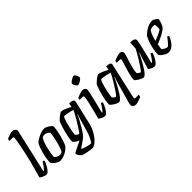

<svg xmlns="http://www.w3.org/2000/svg" viewBox="39 -1698 2795 2795"><g transform="rotate(-45 1436.5 -300.0)"><path d="M122 0Q104 0 80.5 -8.5Q57 -17 39 -28Q21 -39 17 -46Q20 -57 27.5 -84Q35 -111 45 -147Q55 -183 65.5 -221.5Q76 -260 85 -295Q100 -355 115 -422Q130 -489 142 -550Q154 -611 161 -654.5Q168 -698 168 -711Q168 -729 144 -729H82Q82 -738 84.5 -748Q87 -758 90 -764Q103 -771 125.5 -779.5Q148 -788 171 -794Q194 -800 211 -800Q237 -800 256 -785.5Q275 -771 275 -745Q275 -743 270.5 -724Q266 -705 262 -683L122 -73L132 -66Q142 -76 157.5 -95.5Q173 -115 188.5 -137.5Q204 -160 214 -177Q223 -177 231 -172.5Q239 -168 241 -163Q236 -142 222.5 -114.5Q209 -87 192 -60.5Q175 -34 156.5 -17Q138 0 122 0Z M401 0Q386 0 361.5 -12Q337 -24 313 -43.5Q289 -63 278 -84Q278 -128 286.5 -177.5Q295 -227 308 -273.5Q321 -320 335 -355.5Q349 -391 360 -408Q369 -419 391 -434.5Q413 -450 442 -465Q471 -480 503.5 -490Q536 -500 566 -500Q581 -500 600 -492Q619 -484 638.5 -471.5Q658 -459 671.5 -446.5Q685 -434 688 -425Q688 -394 680 -349Q672 -304 659.5 -256Q647 -208 633 -166.5Q619 -125 606 -102Q566 -53 510 -26.5Q454 0 401 0ZM460 -65Q470 -65 481 -68.5Q492 -72 505 -78Q516 -92 527.5 -122Q539 -152 550 -190.5Q561 -229 569.5 -268.5Q578 -308 583.5 -341Q589 -374 589 -393Q571 -410 550.5 -422Q530 -434 506 -434Q495 -434 484.5 -431Q474 -428 461 -422Q440 -389 424.5 -344Q409 -299 398.5 -252.5Q388 -206 382 -167.5Q376 -129 375 -109Q384 -94 407.5 -79.5Q431 -65 460 -65Z M864 200Q849 200 816 195.5Q783 191 747.5 184Q712 177 689 169Q660 146 646.5 122.5Q633 99 631 85Q634 75 662.5 60Q691 45 731 26.5Q771 8 808 -11Q789 -19 770 -31.5Q751 -44 737.5 -56Q724 -68 722 -75Q722 -112 729.5 -156Q737 -200 748 -243.5Q759 -287 771 -324.5Q783 -362 792 -386Q801 -410 804 -414Q810 -421 824.5 -435Q839 -449 857.5 -464Q876 -479 893 -489.5Q910 -500 919 -500Q946 -500 988.5 -481.5Q1031 -463 1073 -440L1083 -500Q1094 -500 1115 -498.5Q1136 -497 1153 -488.5Q1170 -480 1170 -460Q1170 -453 1169 -448L1083 -78Q1072 -30 1048 19Q1024 68 992.5 109Q961 150 927.5 175Q894 200 864 200ZM872 -84Q877 -84 894.5 -108Q912 -132 936.5 -170Q961 -208 986 -250Q1011 -292 1031.5 -329.5Q1052 -367 1062 -389Q1015 -404 972 -412Q929 -420 899 -421Q889 -409 878 -379Q867 -349 856.5 -310Q846 -271 838 -232Q830 -193 825 -162.5Q820 -132 820 -119Q829 -107 846.5 -95.5Q864 -84 872 -84ZM900 137Q922 113 943 68Q964 23 984 -45L1038 -233Q1053 -285 1063 -301L1058 -304Q1038 -262 1011.5 -211.5Q985 -161 955.5 -112.5Q926 -64 898 -29Q887 -15 865.5 2Q844 19 819.5 35.5Q795 52 774 67Q753 82 741 91Q753 101 782 111.5Q811 122 843.5 129.5Q876 137 900 137Z M1327 0Q1308 0 1286 -8.5Q1264 -17 1247.5 -27.5Q1231 -38 1228 -45Q1230 -54 1237 -81Q1244 -108 1253.5 -145Q1263 -182 1273 -223Q1283 -264 1292 -302.5Q1301 -341 1306 -369Q1311 -397 1311 -409Q1311 -419 1305 -424Q1299 -429 1282 -429H1229Q1229 -438 1232 -448Q1235 -458 1237 -464Q1251 -471 1273 -479.5Q1295 -488 1317 -494Q1339 -500 1352 -500Q1379 -500 1396 -487.5Q1413 -475 1413 -449Q1413 -434 1405 -394.5Q1397 -355 1378 -278Q1359 -201 1327 -73L1337 -66Q1347 -76 1361.5 -95.5Q1376 -115 1390.5 -137.5Q1405 -160 1415 -177Q1424 -177 1431.5 -172.5Q1439 -168 1442 -163Q1436 -142 1423.5 -114.5Q1411 -87 1394.5 -60.5Q1378 -34 1360.5 -17Q1343 0 1327 0ZM1367 -596Q1358 -596 1346 -610Q1334 -624 1325 -642Q1316 -660 1316 -673Q1316 -682 1328 -693.5Q1340 -705 1357 -715.5Q1374 -726 1390 -733Q1406 -740 1414 -740Q1424 -740 1435 -726Q1446 -712 1453.5 -693.5Q1461 -675 1461 -662Q1461 -649 1443 -634Q1425 -619 1402.5 -607.5Q1380 -596 1367 -596Z M1761 200Q1734 200 1716 185.5Q1698 171 1698 145Q1698 142 1701 125.5Q1704 109 1712 83L1799 -226Q1816 -285 1826 -301L1821 -304Q1804 -270 1783 -229Q1762 -188 1739.5 -147.5Q1717 -107 1694 -73.5Q1671 -40 1650.5 -20Q1630 0 1614 0Q1597 0 1575.5 -9Q1554 -18 1533.5 -31.5Q1513 -45 1499 -57.5Q1485 -70 1483 -78Q1483 -116 1490.5 -160Q1498 -204 1509.5 -247Q1521 -290 1532.5 -326.5Q1544 -363 1553.5 -386.5Q1563 -410 1566 -414Q1571 -421 1586 -435Q1601 -449 1620 -464Q1639 -479 1656 -489.5Q1673 -500 1682 -500Q1710 -500 1752.5 -481.5Q1795 -463 1836 -440L1846 -500Q1857 -500 1877 -498.5Q1897 -497 1914 -488.5Q1931 -480 1931 -460Q1931 -453 1929 -448Q1914 -383 1897.5 -308.5Q1881 -234 1864 -160Q1847 -86 1832 -18.5Q1817 49 1806 101Q1803 115 1809.5 120.5Q1816 126 1828 126H1890Q1890 135 1888 145.5Q1886 156 1884 161Q1873 168 1850 177.5Q1827 187 1802.5 193.5Q1778 200 1761 200ZM1636 -87Q1642 -87 1659.5 -111Q1677 -135 1701.5 -172.5Q1726 -210 1751.5 -251.5Q1777 -293 1798 -330Q1819 -367 1829 -389Q1781 -404 1737 -412Q1693 -420 1662 -421Q1652 -409 1641 -379.5Q1630 -350 1620 -311.5Q1610 -273 1602 -234.5Q1594 -196 1589.5 -166Q1585 -136 1585 -124Q1592 -111 1610 -99Q1628 -87 1636 -87Z M2122 0Q2107 0 2085.5 -9Q2064 -18 2043 -31Q2022 -44 2007.5 -56.5Q1993 -69 1991 -75Q1991 -105 1999.5 -145.5Q2008 -186 2020.5 -229.5Q2033 -273 2045.5 -312Q2058 -351 2066.5 -378Q2075 -405 2075 -412Q2075 -429 2048 -429H1992Q1992 -438 1995 -448Q1998 -458 2000 -464Q2014 -471 2036.5 -479.5Q2059 -488 2081 -494Q2103 -500 2117 -500Q2140 -500 2156.5 -487.5Q2173 -475 2173 -454Q2173 -444 2164.5 -416Q2156 -388 2144 -350Q2132 -312 2119.5 -269.5Q2107 -227 2099 -188Q2091 -149 2091 -119Q2100 -107 2117 -95.5Q2134 -84 2142 -84Q2147 -84 2164.5 -106.5Q2182 -129 2205 -164.5Q2228 -200 2253 -240.5Q2278 -281 2299 -318Q2320 -355 2332 -379Q2335 -404 2337 -439Q2339 -474 2340 -500Q2390 -500 2412 -487.5Q2434 -475 2434 -449Q2434 -426 2410.5 -327Q2387 -228 2348 -73L2358 -66Q2368 -76 2382.5 -95.5Q2397 -115 2411.5 -137.5Q2426 -160 2436 -177Q2445 -177 2453 -172.5Q2461 -168 2463 -163Q2458 -142 2445.5 -114.5Q2433 -87 2416 -60.5Q2399 -34 2381.5 -17Q2364 0 2348 0Q2330 0 2308 -8.5Q2286 -17 2269 -27.5Q2252 -38 2249 -45L2303 -218Q2312 -245 2320.5 -268.5Q2329 -292 2333 -301L2328 -304Q2312 -270 2291 -229Q2270 -188 2247 -147.5Q2224 -107 2201 -73.5Q2178 -40 2157.5 -20Q2137 0 2122 0Z M2631 0Q2616 0 2589.5 -12Q2563 -24 2537 -43.5Q2511 -63 2500 -84Q2500 -128 2508.5 -175.5Q2517 -223 2529.5 -266.5Q2542 -310 2556 -343.5Q2570 -377 2580 -394Q2590 -405 2610 -422.5Q2630 -440 2658.5 -458Q2687 -476 2719.5 -488Q2752 -500 2787 -500Q2802 -500 2822 -489Q2842 -478 2857 -464Q2872 -450 2873 -441Q2869 -408 2854.5 -373.5Q2840 -339 2827 -319Q2810 -300 2773.5 -277.5Q2737 -255 2692.5 -233.5Q2648 -212 2605 -197Q2599 -168 2596.5 -146Q2594 -124 2593 -110Q2599 -100 2615 -90Q2631 -80 2648 -73.5Q2665 -67 2675 -67Q2685 -67 2701 -82Q2717 -97 2734 -118Q2751 -139 2764 -156Q2777 -173 2781 -178Q2790 -178 2797.5 -173Q2805 -168 2807 -163Q2795 -130 2772 -92Q2749 -54 2714.5 -27Q2680 0 2631 0ZM2616 -255Q2663 -272 2707 -292.5Q2751 -313 2777 -332Q2778 -338 2779.5 -349Q2781 -360 2781 -368Q2781 -402 2775 -428Q2766 -431 2758 -431.5Q2750 -432 2741 -432Q2712 -432 2680 -418Q2657 -386 2641.5 -342.5Q2626 -299 2616 -255Z"/></g></svg>

Font: Texturina 72pt 72pt SemiBold
Style: Italic
Weight: 600
Italic angle: -11°
Designer: Guillermo Torres Carreño
Foundry: Omnibus-Type
Version: Version 1.002; ttfautohint (v1.8.3)